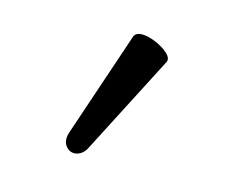

<svg xmlns="http://www.w3.org/2000/svg" viewBox="-37 -730 353 280"><g transform="rotate(10 139.0 -590.0)"><path d="M88 -496Q79 -496 74 -504.5Q69 -513 75 -526L142 -679Q145 -684 152 -684Q161 -684 173 -678Q185 -672 192.5 -664Q200 -656 196 -650L107 -509Q103 -502 98 -499Q93 -496 88 -496Z"/></g></svg>

Font: Junicode VF
Style: Regular
Weight: 400
Designer: Peter S. Baker
Version: Version 2.213